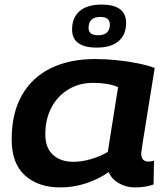

<svg xmlns="http://www.w3.org/2000/svg" viewBox="-20 -809 735 839"><path d="M569 10Q532 10 500 -8Q468 -26 455 -57Q411 -26 356 -8Q301 10 243 10Q148 10 89.5 -42Q31 -94 31 -200Q31 -314 75.5 -392.5Q120 -471 202 -511Q284 -551 395 -551Q442 -551 491 -546Q540 -541 583.5 -532Q627 -523 656 -512Q635 -381 622 -300.5Q609 -220 603 -182Q597 -144 597 -140Q597 -103 628 -103Q642 -103 653 -107L651 -3Q617 10 569 10ZM451 -145 496 -428Q474 -438 446 -442.5Q418 -447 387 -447Q326 -447 278.5 -418Q231 -389 204.5 -338.5Q178 -288 178 -222Q178 -163 211.5 -132.5Q245 -102 301 -102Q338 -102 378.5 -114Q419 -126 451 -145ZM403 -601Q295 -601 295 -680Q295 -732 328 -760.5Q361 -789 424 -789Q531 -789 531 -709Q531 -657 498 -629Q465 -601 403 -601ZM408 -655Q460 -655 460 -702Q460 -735 419 -735Q367 -735 367 -687Q367 -655 408 -655Z"/></svg>

Font: Georama Extended SemiBold
Style: Italic
Weight: 600
Width: 7
Italic angle: -9°
Designer: Jean-Baptiste Levee
Foundry: Production Type
Version: Version 1.000